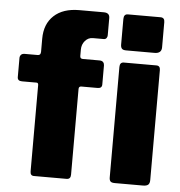

<svg xmlns="http://www.w3.org/2000/svg" viewBox="-53 -792 789 842"><g transform="rotate(5 342.0 -371.0)"><path d="M369 -530Q381 -530 386 -524Q391 -518 391 -510V-426Q391 -409 372 -409H300Q289 -409 289 -397V-20Q289 0 271 0H127Q111 0 111 -19V-399Q111 -409 103 -409H39Q19 -409 19 -426V-510Q19 -518 24 -524Q29 -530 41 -530H98Q111 -530 111 -546V-603Q111 -668 151 -705Q191 -742 262 -742H370Q396 -742 396 -719V-643Q396 -636 392 -630.5Q388 -625 380 -625H332Q312 -625 298 -609Q284 -593 284 -570V-542Q284 -530 296 -530H369ZM637 -27Q637 -12 630 -6Q623 0 607 0H483Q469 0 464 -5.5Q459 -11 459 -23V-509Q459 -530 477 -530H620Q637 -530 637 -511ZM638 -611Q638 -584 607 -584H482Q468 -584 463 -590Q458 -596 458 -608V-720Q458 -742 476 -742H620Q638 -742 638 -722Z"/></g></svg>

Font: Libre Franklin ExtraBold
Style: Regular
Weight: 800
Designer: Pablo Impallari, Rodrigo Fuenzalida, Nhung Nguyen
Foundry: Impallari Type
Version: Version 3.000